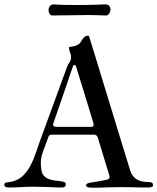

<svg xmlns="http://www.w3.org/2000/svg" viewBox="-52 -867 728 888"><path d="M370.1 -280.3Q380.9 -280.3 380.9 -289.6Q380.9 -293.9 380.4 -296.4Q377.4 -305.7 372.1 -323.2Q366.7 -340.8 359.9 -363.8Q353 -386.7 345 -412.8Q336.9 -439 328.9 -465.3Q320.8 -491.7 313 -516.4Q305.2 -541 299.3 -561Q298.3 -562 296.6 -564.5Q294.9 -566.9 291.5 -566.9Q287.1 -566.9 284.7 -558.6Q280.3 -546.4 272.7 -523.9Q265.1 -501.5 255.9 -474.1Q246.6 -446.8 236.6 -417.5Q226.6 -388.2 217.8 -363Q209 -337.9 202.6 -319.6Q196.3 -301.3 194.3 -295.4Q193.4 -293.9 193.4 -291.5Q193.4 -280.3 208.5 -280.3ZM-32.2 -12.7Q-32.2 -21 -23.7 -22.5Q-15.1 -23.9 2 -26.9Q33.7 -33.7 54.7 -54.7Q75.7 -75.7 89.8 -102.8Q104 -129.9 113.5 -159.2Q123 -188.5 131.8 -211.9L256.8 -554.2Q261.2 -566.9 264.9 -572Q268.6 -577.1 271 -580.8Q273.4 -584.5 274.9 -589.4Q276.4 -594.2 276.4 -606.4Q276.4 -611.8 274.9 -616.2Q273.4 -620.6 271.7 -625.2Q270 -629.9 268.6 -635.5Q267.1 -641.1 267.1 -649.4Q279.8 -650.9 291.3 -653.6Q302.7 -656.2 312.5 -663.1Q317.9 -667 321.8 -673.6Q325.7 -680.2 330.1 -686.5Q334.5 -692.9 340.3 -697.5Q346.2 -702.1 356 -702.1Q356.9 -702.1 357.9 -701.7Q358.9 -701.2 359.9 -698.7Q360.8 -696.3 366 -679.7Q371.1 -663.1 379.6 -635.5Q388.2 -607.9 399.2 -571.8Q410.2 -535.6 422.6 -494.9Q435.1 -454.1 448.5 -410.2Q461.9 -366.2 475.1 -323.5Q488.3 -280.8 500.2 -241Q512.2 -201.2 522.5 -168.5Q532.7 -135.7 540 -111.6Q547.4 -87.4 550.8 -76.2Q556.2 -60.1 567.9 -47.9Q579.6 -35.6 593.8 -31.2Q607.9 -26.4 619.4 -25.9Q630.9 -25.4 638.9 -24.9Q647 -24.4 651.4 -21.5Q655.8 -18.6 655.8 -9.3Q655.8 -6.3 653.8 -4.6Q651.9 -2.9 648.9 -2Q646 -1 642.8 -0.7Q639.6 -0.5 637.7 0H593.8Q589.8 0 585.4 -0.2Q581.1 -0.5 572 -0.7Q563 -1 547.4 -1.2Q531.7 -1.5 505.9 -1.5Q478.5 -1.5 452.4 -0.7Q426.3 0 399.4 1H374.5Q370.6 1 365.7 0.7Q360.8 0.5 356.4 -0.5Q352.1 -1.5 349.1 -3.9Q346.2 -6.3 346.2 -10.7Q346.2 -14.6 350.1 -17.1Q354 -19.5 359.4 -21Q364.7 -22.5 370.6 -23.2Q376.5 -23.9 380.4 -24.4Q397 -26.9 412.6 -30Q428.2 -33.2 443.4 -36.1Q454.6 -39.6 454.6 -48.3Q454.6 -49.3 454.6 -51.5Q454.6 -53.7 453.6 -55.7L400.4 -230.5Q399.4 -234.4 395.3 -239.3Q391.1 -244.1 385.3 -244.1H187Q180.2 -244.1 177.7 -241.9Q175.3 -239.7 173.3 -237.3L147.9 -168.9Q141.6 -152.3 139.2 -138.9Q136.7 -125.5 136.7 -113.3Q136.7 -98.6 139.6 -81.1Q142.1 -63.5 151.4 -53.7Q160.6 -43.9 173.1 -39.1Q185.5 -34.2 199.7 -32.5Q213.9 -30.8 225.6 -29.3Q237.3 -27.8 244.9 -25.1Q252.4 -22.5 252.4 -15.1Q252.4 -10.7 249.8 -5.9Q247.1 -1 237.3 0H216.3Q187.5 -1 160.4 -2.2Q133.3 -3.4 104 -3.4Q71.8 -3.4 45.7 -1.7Q19.5 0 -6.8 0H-13.2Q-32.2 0 -32.2 -12.7ZM189.5 -795.4Q185.1 -795.4 181.9 -798.1Q178.7 -800.8 176.5 -804.7Q174.3 -808.6 173.3 -813Q172.4 -817.4 172.4 -821.3Q172.4 -826.2 174.6 -831.5Q176.8 -836.9 179.7 -839.8Q182.1 -842.3 185.8 -844.5Q189.5 -846.7 194.8 -846.7Q225.6 -844.7 253.9 -844.2Q282.2 -843.8 309.6 -843.8Q374 -843.8 432.1 -846.7Q436 -846.7 441.9 -845.9Q447.8 -845.2 450.2 -842.8Q455.6 -837.4 457.3 -832.8Q459 -828.1 459 -821.3Q459 -817.9 457.5 -813.5Q456.1 -809.1 453.6 -804.9Q451.2 -800.8 447 -798.1Q442.9 -795.4 438 -795.4Q414.6 -796.4 393.6 -796.9Q372.6 -797.4 352.1 -797.4Z"/></svg>

Font: IM FELL French Canon
Style: Regular
Weight: 400
Designer: Igino Marini
Foundry: Igino Marini,
Version: 3.00